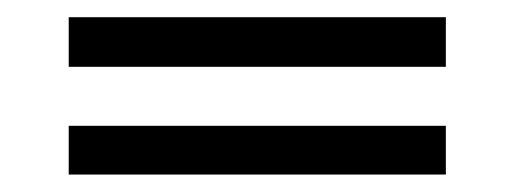

<svg xmlns="http://www.w3.org/2000/svg" viewBox="-20 -343 591 221"><path d="M493.2 -198.2V-142.1H59.1V-198.2ZM493.2 -323.2V-266.1H59.1V-323.2Z"/></svg>

Font: Linux Libertine O
Style: Bold
Weight: 700
Designer: Philipp H. Poll
Foundry: Philipp H. Poll
Version: Version 5.0.0